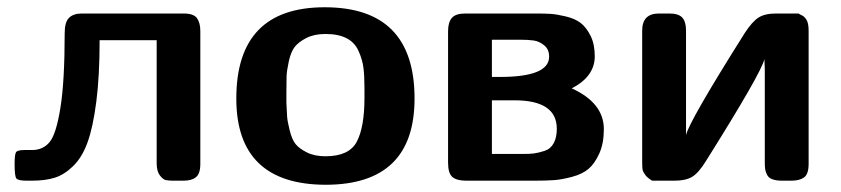

<svg xmlns="http://www.w3.org/2000/svg" viewBox="-20 -495 2304 526"><path d="M20 -44.9Q20 -71.8 23.9 -77.9Q27.8 -84 46.9 -84H67.9Q97.7 -84 115.7 -105.5Q133.8 -127 145.5 -199.5Q157.2 -272 157.2 -403.8Q157.2 -434.6 169.2 -446.3Q181.2 -458 204.1 -458H482.9Q510.7 -458 519.8 -445.1Q528.8 -432.1 528.8 -410.2V-45.9Q528.8 -19 516.8 -9.5Q504.9 0 482.9 0H455.1Q442.9 0 434.8 -1.5Q426.8 -2.9 418 -14.4Q409.2 -25.9 409.2 -47.9V-384.8H252.9Q252.9 -286.6 243.9 -216.8Q234.9 -147 220 -105.5Q205.1 -64 180.4 -40Q155.8 -16.1 129.9 -8.1Q104 0 66.9 0H53.2Q29.3 0 24.7 -6.3Q20 -12.7 20 -44.9Z M627.4 -225.1Q627.4 -475.1 869.6 -475.1Q1115.7 -475.1 1115.7 -225.1Q1115.7 10.7 872.6 11.2Q627.4 10.7 627.4 -225.1ZM764.6 -213.9Q765.6 -188 766.6 -175Q767.6 -162.1 773.7 -137.5Q779.8 -112.8 789.8 -100.3Q799.8 -87.9 820.8 -77.4Q841.8 -66.9 871.6 -66.9Q936.5 -66.9 957.5 -106.9Q978.5 -147 978.5 -227.1V-253.9Q978.5 -288.1 975.6 -310.1Q972.7 -332 962.2 -355.5Q951.7 -378.9 929.2 -390.4Q906.7 -401.9 871.6 -401.9Q840.8 -401.9 819.3 -390.9Q797.9 -379.9 787.4 -366.5Q776.9 -353 771.2 -326.9Q765.6 -300.8 765.1 -285.9Q764.6 -271 764.6 -242.2Z M1207.5 -49.8V-409.2Q1207.5 -434.1 1218 -446Q1228.5 -458 1254.4 -458H1446.3Q1472.2 -458 1488.3 -457Q1504.4 -456.1 1530 -450Q1555.7 -443.8 1571 -431.9Q1586.4 -419.9 1597.9 -397Q1609.4 -374 1609.4 -340.8Q1609.4 -285.6 1546.4 -252.9Q1634.3 -212.9 1634.3 -141.1Q1634.3 -102.1 1621.8 -74.5Q1609.4 -46.9 1592.5 -32.5Q1575.7 -18.1 1547.1 -10.5Q1518.6 -2.9 1497.6 -1.5Q1476.6 0 1443.4 0H1257.3Q1231.4 0 1219.5 -10Q1207.5 -20 1207.5 -49.8ZM1327.6 -73.2H1412.6Q1431.6 -73.2 1443.1 -74.7Q1454.6 -76.2 1471.4 -81.5Q1488.3 -86.9 1496.8 -102.5Q1505.4 -118.2 1505.4 -142.1Q1505.4 -220.2 1389.6 -220.2H1327.6ZM1327.6 -284.2H1349.6Q1484.4 -284.2 1484.4 -339.8Q1484.4 -359.9 1470.9 -370.8Q1457.5 -381.8 1442.4 -384Q1427.2 -386.2 1405.3 -386.2H1327.6Z M1739.3 -51.8V-411.1Q1739.3 -458 1785.2 -458H1813.5Q1839.4 -458 1849.4 -446.5Q1859.4 -435.1 1859.4 -412.1V-125Q1868.2 -163.1 2020.5 -404.8Q2040.5 -435.5 2057.9 -446.8Q2075.2 -458 2106.4 -458H2168.5Q2169.4 -456.1 2176.5 -453.1Q2183.6 -450.2 2189.5 -440.7Q2195.3 -431.2 2195.3 -411.1V-45.9Q2195.3 -18.1 2182.9 -9Q2170.4 0 2148.4 0H2122.6Q2106.4 0 2095.9 -3.9Q2085.4 -7.8 2081.3 -16.4Q2077.1 -24.9 2076.2 -32Q2075.2 -39.1 2075.2 -49.8V-304.2Q2075.2 -309.1 2074.7 -318.6Q2074.2 -328.1 2074.2 -333Q2065.4 -294.9 1913.6 -53.2Q1893.6 -21 1876 -10.5Q1858.4 0 1828.1 0H1766.6Q1753.4 -7.8 1747.3 -16.4Q1741.2 -24.9 1740.2 -31.2Q1739.3 -37.6 1739.3 -51.8Z"/></svg>

Font: CMU Sans Serif
Style: Bold
Weight: 700
Version: Version 0.7.0